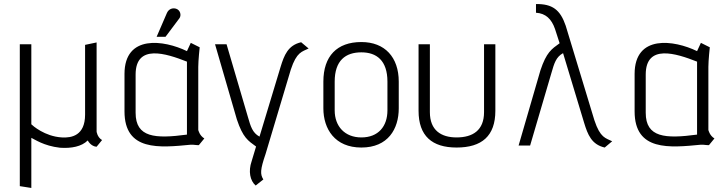

<svg xmlns="http://www.w3.org/2000/svg" viewBox="-20 -720 3588 950"><path d="M485 -27C461 -41 458 -69 458 -69V-510L401 -498V-153C401 -49 334 -37 286 -40C201 -45 141 -99 135 -105V-501H78V201L135 210V-38C149 -32 196 2 277 11C333 15 384 5 414 -25C429 1 450 6 458 6Z M991 -35C967 -49 961 -77 961 -77V-389C961 -421 968 -486 968 -486L924 -508L905 -467C792 -522 596 -551 596 -354V-169C596 29 769 11 924 -4C937 -5 952 -1 964 -2ZM905 -54C748 -33 651 -39 651 -162V-351C651 -504 801 -456 905 -415ZM799 -538 868 -630C878 -644 873 -670 851 -677C834 -682 815 -676 806 -656L755 -538Z M1283 168C1267 142 1267 121 1294 42L1419 -376C1448 -464 1475 -464 1507 -480L1470 -511C1405 -496 1386 -447 1368 -388L1264 -44C1229 -63 1220 -95 1207 -140L1101 -501H1044L1152 -129C1182 -39 1207 -24 1247 5L1225 78C1208 127 1217 174 1245 198Z M1953 -316C1953 -437 1884 -512 1768 -512C1647 -512 1580 -442 1580 -316V-184C1580 -82 1637 10 1768 10C1900 10 1953 -82 1953 -184ZM1897 -174C1897 -95 1852 -40 1768 -40C1686 -40 1636 -95 1636 -174V-316C1636 -421 1690 -461 1768 -461C1843 -461 1897 -421 1897 -316Z M2375 -165C2375 -75 2319 -40 2239 -40C2163 -40 2107 -75 2107 -165V-501H2051V-172C2051 -47 2118 10 2239 10C2364 10 2431 -47 2431 -172V-501H2375Z M3009 -21C2977 -37 2950 -37 2921 -125L2779 -593C2752 -672 2713 -701 2632 -700V-657C2680 -654 2709 -626 2726 -577L2749 -506C2709 -477 2684 -462 2654 -372L2546 0H2603L2709 -361C2722 -406 2731 -438 2766 -457L2870 -113C2888 -54 2907 -5 2972 10Z M3515 -35C3491 -49 3485 -77 3485 -77V-389C3485 -421 3492 -486 3492 -486L3448 -508L3429 -467C3316 -522 3120 -551 3120 -354V-169C3120 29 3293 11 3448 -4C3461 -5 3476 -1 3488 -2ZM3429 -54C3272 -33 3175 -39 3175 -162V-351C3175 -504 3325 -456 3429 -415Z"/></svg>

Font: Advent Pro
Style: Regular
Weight: 400
Designer: Andreas Kalpakidis
Foundry: Andreas Kalpakidis
Version: Version 2.002 2008